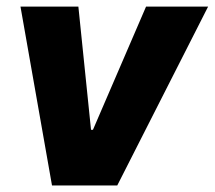

<svg xmlns="http://www.w3.org/2000/svg" viewBox="-20 -566 655 586"><path d="M615.2 -545.9 337.9 0H138.7L42.5 -545.9H219.2L257.8 -169.9H263.7L425.8 -545.9Z"/></svg>

Font: Inter Tight ExtraBold
Style: Italic
Weight: 800
Italic angle: -9.39999°
Designer: Rasmus Andersson
Foundry: rsms
Version: Version 3.004